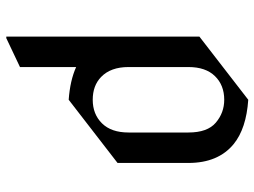

<svg xmlns="http://www.w3.org/2000/svg" viewBox="-120 -677 816 616"><g transform="rotate(-90 288.0 -369.0)"><path d="M275.9 -57.6Q322.8 -57.6 351.8 -87.4Q380.9 -117.2 380.9 -172.4V-364.7Q380.9 -421.9 349.1 -452.6Q321.3 -479.5 275.9 -479.5Q229.5 -479.5 200.2 -449.7Q170.9 -419.9 170.9 -364.7V-172.4Q170.9 -111.3 202.6 -84.5Q234.4 -57.6 275.9 -57.6ZM275.9 19.5Q183.6 13.2 133.8 -27.3Q73.2 -77.1 73.2 -172.4V-399.9L275.9 -556.6Q337.9 -552.2 380.9 -532.7V-712.9L473.6 -756.8H478.5V-137.2Z"/></g></svg>

Font: Nova Cut
Style: Book
Weight: 400
Version: Version 2.000